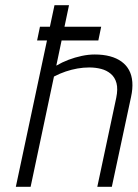

<svg xmlns="http://www.w3.org/2000/svg" viewBox="-20 -720 530 740"><path d="M359 -564 370 -617H134L123 -564ZM197 -467 246 -700H190L41 0H98L188 -425Q211 -437 233.5 -444.5Q256 -452 278.5 -456Q301 -460 324 -460Q348 -460 369.5 -454.5Q391 -449 407 -435.5Q423 -422 429 -399.5Q435 -377 428 -343L355 0H411L485 -346Q492 -378 490 -404Q488 -430 477.5 -449.5Q467 -469 448.5 -482.5Q430 -496 404 -503Q378 -510 345 -510Q321 -510 295 -504.5Q269 -499 244 -489.5Q219 -480 197 -467Z"/></svg>

Font: Advent Pro
Style: Italic
Weight: 400
Italic angle: -12°
Designer: VivaRado, Andreas Kalpakidis
Foundry: VivaRado, Andreas Kalpakidis
Version: Version 3.000